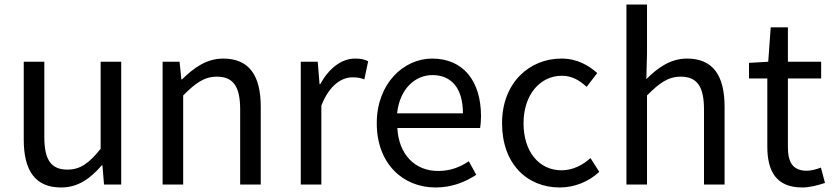

<svg xmlns="http://www.w3.org/2000/svg" viewBox="-20 -816 3682 849"><path d="M250 13C325 13 379 -26 430 -85H433L440 0H516V-543H425V-158C373 -93 334 -66 278 -66C206 -66 176 -109 176 -210V-543H85V-199C85 -61 136 13 250 13Z M699 0H790V-394C845 -449 883 -477 939 -477C1011 -477 1042 -434 1042 -332V0H1133V-344C1133 -483 1081 -557 967 -557C893 -557 837 -516 785 -465H782L774 -543H699Z M1310 0H1401V-349C1437 -442 1493 -474 1538 -474C1560 -474 1573 -472 1591 -465L1608 -545C1591 -554 1574 -557 1550 -557C1489 -557 1434 -513 1396 -444H1393L1385 -543H1310Z M1906 13C1980 13 2038 -12 2086 -43L2053 -103C2013 -76 1970 -60 1917 -60C1814 -60 1743 -134 1737 -250H2103C2105 -263 2107 -282 2107 -302C2107 -457 2029 -557 1891 -557C1765 -557 1646 -447 1646 -271C1646 -92 1762 13 1906 13ZM1736 -315C1747 -422 1815 -484 1892 -484C1977 -484 2027 -425 2027 -315Z M2455 13C2520 13 2582 -12 2630 -56L2591 -117C2557 -86 2513 -63 2463 -63C2363 -63 2295 -146 2295 -271C2295 -396 2367 -481 2465 -481C2509 -481 2542 -461 2574 -432L2621 -493C2582 -527 2533 -557 2462 -557C2323 -557 2200 -452 2200 -271C2200 -91 2311 13 2455 13Z M2750 0H2841V-394C2896 -449 2934 -477 2990 -477C3062 -477 3093 -434 3093 -332V0H3184V-344C3184 -483 3132 -557 3018 -557C2944 -557 2888 -516 2838 -466L2841 -578V-796H2750Z M3528 13C3561 13 3597 3 3628 -7L3610 -75C3592 -68 3567 -61 3548 -61C3485 -61 3464 -99 3464 -166V-469H3611V-543H3464V-695H3388L3377 -543L3292 -538V-469H3373V-168C3373 -59 3412 13 3528 13Z"/></svg>

Font: Noto Sans CJK SC Regular
Style: Regular
Weight: 400
Designer: Ryoko NISHIZUKA (kana & ideographs); Paul D. Hunt (Latin, Greek & Cyrillic); Wenlong ZHANG (bopomofo); Sandoll Communica
Foundry: Adobe Systems Incorporated
Version: Version 1.004;PS 1.004;hotconv 1.0.82;makeotf.lib2.5.63406